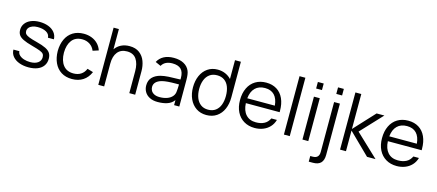

<svg xmlns="http://www.w3.org/2000/svg" viewBox="-62 -1415 5317 2335"><g transform="rotate(15 2596.5 -247.5)"><path d="M40 -147H115Q116 -118.5 138.2 -97Q160.5 -75.5 196.8 -64Q233 -52.5 275.5 -52.5Q337 -52.5 372.5 -78.2Q408 -104 408 -148.5Q408 -174.5 396.2 -189.8Q384.5 -205 352 -218Q319.5 -231 248 -250.5Q173.5 -270.5 132.5 -290.8Q91.5 -311 74 -336.8Q56.5 -362.5 56.5 -401Q56.5 -446.5 82.2 -481.5Q108 -516.5 154.5 -535.8Q201 -555 261.5 -555Q323 -555 372.8 -536.2Q422.5 -517.5 452 -481.2Q481.5 -445 483.5 -395H408.5Q406.5 -440 364 -464Q321.5 -488 255.5 -488Q219 -488 190.8 -477.5Q162.5 -467 146.8 -448Q131 -429 131 -404.5Q131 -382 144.2 -367.2Q157.5 -352.5 190.8 -339.2Q224 -326 289 -309.5Q365 -290 406.8 -269.2Q448.5 -248.5 466.5 -220.2Q484.5 -192 484.5 -149.5Q484.5 -99 459 -62Q433.5 -25 385.5 -5.2Q337.5 14.5 271.5 14.5Q207.5 14.5 155.2 -4.5Q103 -23.5 72 -60Q41 -96.5 40 -147Z M565 -270Q566 -355.5 596 -419.8Q626 -484 683 -519.5Q740 -555 819.5 -555Q873.5 -555 919.5 -537Q965.5 -519 998 -485.2Q1030.5 -451.5 1045.5 -405.5L973.5 -382.5Q954.5 -430.5 913.2 -457.5Q872 -484.5 819 -484.5Q732.5 -484.5 688.2 -426.5Q644 -368.5 643 -270Q644 -170.5 689 -113Q734 -55.5 819 -55.5Q874 -55.5 912.8 -80.8Q951.5 -106 971.5 -154.5L1045.5 -132.5Q1015 -60.5 957 -22.8Q899 15 819 15Q739 15 682.2 -21Q625.5 -57 595.8 -121.5Q566 -186 565 -270Z M1612.5 -297V0H1538.5V-275.5Q1538.5 -371 1500.5 -427.2Q1462.5 -483.5 1382 -483.5Q1305 -483.5 1263.5 -432Q1222 -380.5 1222 -288V0H1148V-720H1214.5V-465Q1244.5 -508.5 1291 -531Q1337.5 -553.5 1396 -553.5Q1472.5 -553.5 1521 -516.5Q1569.5 -479.5 1591 -421.2Q1612.5 -363 1612.5 -297Z M2168 -335.5V0H2102.5V-63.5Q2071.5 -21 2020 -3Q1968.5 15 1897 15Q1838 15 1796.2 -6.5Q1754.5 -28 1733.5 -64.5Q1712.5 -101 1712.5 -145Q1712.5 -208 1749 -246.5Q1785.5 -285 1850 -302Q1894 -313 1948.5 -316.2Q2003 -319.5 2096.5 -321Q2097 -327.5 2097 -340Q2097 -415 2061.8 -450.2Q2026.5 -485.5 1952 -485.5Q1906 -485.5 1872.2 -469Q1838.5 -452.5 1819.5 -418.5L1750.5 -449.5Q1777 -500.5 1828.2 -527.8Q1879.5 -555 1953 -555Q2027 -555 2078.8 -527Q2130.5 -499 2152 -447Q2168 -409 2168 -335.5ZM2090.5 -175Q2094 -200 2095 -258.5H2057Q2001 -258.5 1957 -255.2Q1913 -252 1879.5 -243Q1786 -215.5 1786 -145Q1786 -120 1798.2 -98Q1810.5 -76 1837.5 -62.2Q1864.5 -48.5 1905.5 -48.5Q1957.5 -48.5 1998.8 -63.2Q2040 -78 2064.5 -106.5Q2089 -135 2090.5 -175Z M2676.5 -720H2750.5V-270.5Q2750.5 -189 2722.5 -124.2Q2694.5 -59.5 2640 -22.2Q2585.5 15 2510 15Q2436 15 2381.2 -22.2Q2326.5 -59.5 2297.2 -124.2Q2268 -189 2268 -270.5Q2268 -351.5 2296.5 -416.2Q2325 -481 2378.8 -518Q2432.5 -555 2504.5 -555Q2557 -555 2600.8 -536.2Q2644.5 -517.5 2676.5 -483ZM2682.5 -270.5Q2682.5 -335 2664 -383.8Q2645.5 -432.5 2608 -459.5Q2570.5 -486.5 2516 -486.5Q2459.5 -486.5 2421.5 -458.5Q2383.5 -430.5 2364.8 -381.8Q2346 -333 2346 -270.5Q2346 -207.5 2365 -158.5Q2384 -109.5 2421.8 -81.5Q2459.5 -53.5 2514 -53.5Q2570 -53.5 2607.8 -81.2Q2645.5 -109 2664 -157.8Q2682.5 -206.5 2682.5 -270.5Z M2939 -249.5Q2943.5 -156.5 2989.5 -106Q3035.5 -55.5 3116 -55.5Q3177 -55.5 3220 -77.8Q3263 -100 3287 -150H3357Q3342 -97 3307.2 -60Q3272.5 -23 3223.8 -4Q3175 15 3119 15Q3041 15 2982.5 -20Q2924 -55 2892.2 -118.8Q2860.5 -182.5 2860.5 -267.5Q2860.5 -355 2891.8 -420Q2923 -485 2980.8 -520Q3038.5 -555 3116 -555Q3193.5 -555 3249.2 -520.2Q3305 -485.5 3334.8 -420.2Q3364.5 -355 3364.5 -265V-249.5ZM2940.5 -311H3287.5Q3279.5 -398.5 3236.5 -443Q3193.5 -487.5 3118 -487.5Q3040.5 -487.5 2994.8 -442Q2949 -396.5 2940.5 -311Z M3558.5 0H3485V-735H3558.5Z M3792 -642.5H3718.5V-725H3792ZM3792 0H3718.5V-540H3792Z M4045.5 -642.5H3972.5V-725H4045.5ZM3862 240V169H3892.5Q3972.5 169 3972.5 87.5V-540H4045.5V106Q4045.5 173.5 4013.2 206.8Q3981 240 3914.5 240Z M4266.5 0H4192L4192.5 -720H4266.5V-280L4507.5 -540H4605.5L4352.5 -270L4638.5 0H4531.5L4266.5 -260Z M4727 -249.5Q4731.5 -156.5 4777.5 -106Q4823.5 -55.5 4904 -55.5Q4965 -55.5 5008 -77.8Q5051 -100 5075 -150H5145Q5130 -97 5095.2 -60Q5060.5 -23 5011.8 -4Q4963 15 4907 15Q4829 15 4770.5 -20Q4712 -55 4680.2 -118.8Q4648.5 -182.5 4648.5 -267.5Q4648.5 -355 4679.8 -420Q4711 -485 4768.8 -520Q4826.5 -555 4904 -555Q4981.5 -555 5037.2 -520.2Q5093 -485.5 5122.8 -420.2Q5152.5 -355 5152.5 -265V-249.5ZM4728.5 -311H5075.5Q5067.5 -398.5 5024.5 -443Q4981.5 -487.5 4906 -487.5Q4828.5 -487.5 4782.8 -442Q4737 -396.5 4728.5 -311Z"/></g></svg>

Font: CCSD_manrope
Style: Regular
Weight: 400
Designer: Mikhail Sharanda
Foundry: Mikhail Sharanda
Version: Version 4.503